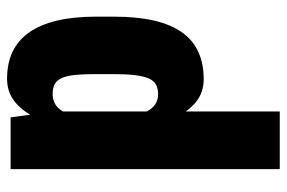

<svg xmlns="http://www.w3.org/2000/svg" viewBox="-152 -638 800 535"><g transform="rotate(90 247.5 -370.0)"><path d="M290 -121.1V-750H450.7V0H306.6ZM25.9 -238.3V-287.6Q25.9 -352.5 36.9 -399.7Q47.9 -446.8 69.6 -477.5Q91.3 -508.3 124.3 -523.2Q157.2 -538.1 199.7 -538.1Q235.8 -538.1 261.7 -518.1Q287.6 -498 305.4 -462.4Q323.2 -426.8 334.7 -378.9Q346.2 -331.1 352.1 -276.4V-243.2Q345.2 -191.9 334 -146.2Q322.8 -100.6 304.9 -65.4Q287.1 -30.3 261 -10.3Q234.9 9.8 198.7 9.8Q155.8 9.8 123.5 -5.6Q91.3 -21 69.6 -52Q47.9 -83 36.9 -129.4Q25.9 -175.8 25.9 -238.3ZM186 -287.6V-238.3Q186 -204.1 188.2 -180.9Q190.4 -157.7 196.5 -143.6Q202.6 -129.4 213.4 -123.3Q224.1 -117.2 240.7 -117.2Q263.7 -117.2 278.3 -130.9Q293 -144.5 299.3 -170.2Q305.7 -195.8 302.7 -230.5V-290Q304.7 -320.3 301 -343Q297.4 -365.7 289.3 -380.9Q281.2 -396 269.3 -403.6Q257.3 -411.1 241.7 -411.1Q226.1 -411.1 215.1 -405Q204.1 -398.9 198 -384.8Q191.9 -370.6 189 -346.7Q186 -322.8 186 -287.6Z"/></g></svg>

Font: Roboto Condensed Black
Style: Regular
Weight: 900
Designer: Christian Robertson
Foundry: Google
Version: Version 3.008; 2023